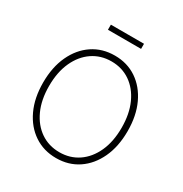

<svg xmlns="http://www.w3.org/2000/svg" viewBox="-203 -1049 1157 1213"><g transform="rotate(30 376.0 -442.5)"><path d="M376.5 9.8Q285.6 9.8 216.1 -36.9Q146.5 -83.5 107.2 -167.5Q67.9 -251.5 67.9 -363.3Q67.9 -475.6 107.2 -559.8Q146.5 -644 216.1 -690.7Q285.6 -737.3 376.5 -737.3Q467.3 -737.3 536.4 -690.7Q605.5 -644 644.8 -560.1Q684.1 -476.1 684.1 -363.3Q684.1 -251 644.8 -167Q605.5 -83 536.4 -36.6Q467.3 9.8 376.5 9.8ZM376.5 -32.7Q453.6 -32.7 513.2 -73.2Q572.8 -113.8 606.7 -188Q640.6 -262.2 640.6 -363.3Q640.6 -464.4 606.7 -538.8Q572.8 -613.3 513.2 -654.1Q453.6 -694.8 376.5 -694.8Q299.3 -694.8 239.5 -654.3Q179.7 -613.8 145.5 -539.3Q111.3 -464.8 111.3 -363.3Q111.3 -262.7 145.3 -188.5Q179.2 -114.3 239 -73.5Q298.8 -32.7 376.5 -32.7ZM497.6 -893.6V-856.4H255.9V-893.6Z"/></g></svg>

Font: Inter Extra Light
Style: Regular
Weight: 200
Designer: Rasmus Andersson
Foundry: rsms
Version: Version 4.000;git-3c8e0fc